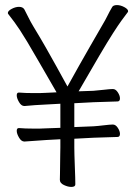

<svg xmlns="http://www.w3.org/2000/svg" viewBox="-20 -728 540 757"><path d="M349 -185 273 -181V-146Q273 -137 273.5 -116.5Q274 -96 275 -72.5Q276 -49 276.5 -29.5Q277 -10 277 -1Q277 9 261 9Q248 9 232 1.5Q216 -6 216 -19Q216 -25 216.5 -42Q217 -59 217 -80Q217 -101 217.5 -119.5Q218 -138 218 -147V-179L163 -176L77 -170H76Q64 -170 55 -185.5Q46 -201 46 -212Q46 -223 54 -223H56Q67 -222 81 -221.5Q95 -221 111 -221Q124 -221 136.5 -221Q149 -221 162 -222L218 -224V-319L163 -316Q141 -315 118.5 -313.5Q96 -312 77 -310H76Q64 -310 55 -325.5Q46 -341 46 -352Q46 -363 54 -363H56Q67 -362 81 -361.5Q95 -361 111 -361Q124 -361 136.5 -361Q149 -361 162 -362L203 -364Q160 -438 132.5 -486Q105 -534 87.5 -563Q70 -592 58.5 -609.5Q47 -627 37 -640.5Q27 -654 13 -672Q11 -674 11 -677Q11 -685 26 -693Q41 -701 55 -701Q70 -701 76 -691Q84 -676 92 -659.5Q100 -643 112 -623Q140 -577 161 -540Q182 -503 202 -467Q222 -431 246 -387Q271 -432 292 -469.5Q313 -507 335 -545Q357 -583 384 -630Q396 -650 404 -666.5Q412 -683 421 -698Q425 -708 441 -708Q455 -708 470 -700Q485 -692 485 -684Q485 -681 483 -679Q473 -666 459.5 -647.5Q446 -629 425.5 -597Q405 -565 372.5 -510Q340 -455 290 -368L348 -370Q364 -371 389 -374Q414 -377 425 -377Q436 -377 444.5 -364Q453 -351 453 -340Q453 -328 443 -328L349 -325L273 -321V-227L348 -230Q365 -231 389.5 -234Q414 -237 425 -237Q436 -237 444.5 -224Q453 -211 453 -200Q453 -188 443 -188Z"/></svg>

Font: Moon Stars Kai T HW Light
Style: Regular
Weight: 300
Designer: GuiWonder
Version: Version 1.101